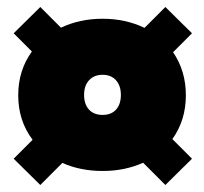

<svg xmlns="http://www.w3.org/2000/svg" viewBox="-20 -556 582 548"><path d="M273 -68Q209.5 -68 158 -91L95 -28L19 -103L73 -157Q32 -211.5 32 -284Q32 -355 71 -409L19 -461L95 -536L154 -477Q207.5 -502.5 273 -502.5Q338 -502.5 392.5 -476.5L452 -536L528 -461L474 -407Q510.5 -353.5 510.5 -284Q510.5 -213 472 -159L528 -103L452 -28L388.5 -91.5Q336 -68 273 -68ZM273 -228Q297.5 -228 311.2 -243.2Q325 -258.5 325 -285Q325 -311.5 311 -327Q297 -342.5 273 -342.5Q248.5 -342.5 234.2 -327Q220 -311.5 220 -285Q220 -258.5 234 -243.2Q248 -228 273 -228Z"/></svg>

Font: League Spartan Black
Style: Regular
Weight: 900
Foundry: The League of Moveable Type
Version: Version 2.002